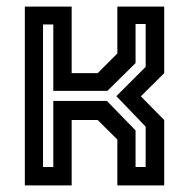

<svg xmlns="http://www.w3.org/2000/svg" viewBox="-20 -560 571 580"><path d="M55 0V-540H196.5V-339H275L334.5 -398.5V-540H476V-339L405.5 -269L476 -197.5V0H334.5V-138.5L275 -197.5H196.5V0ZM110 -55.5H141V-255H303L389.5 -166V-55.5H420V-177.5L331.5 -269.5L420 -358V-487.5H389.5V-369.5L304.5 -285.5H141V-486H110Z"/></svg>

Font: Tourney Condensed SemiBold
Style: Regular
Weight: 600
Width: 3
Designer: Tyler Finck
Foundry: Etcetera Type Co
Version: Version 1.010; ttfautohint (v1.8.3)